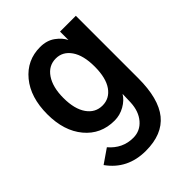

<svg xmlns="http://www.w3.org/2000/svg" viewBox="-229 -701 1056 1056"><g transform="rotate(-45 299.0 -173.5)"><path d="M164.1 -292Q164.1 -206.1 197.8 -158.2Q231.4 -110.4 287.1 -110.4Q341.8 -110.4 375 -157.2Q408.2 -204.1 408.2 -293Q408.2 -379.9 375 -427.7Q341.8 -475.6 288.1 -475.6Q231.4 -475.6 197.8 -425.8Q164.1 -376 164.1 -292ZM38.1 -291Q38.1 -422.9 103.5 -502Q168.9 -581.1 271.5 -581.1Q323.2 -581.1 358.9 -555.2Q394.5 -529.3 409.2 -498V-563.5H532.2V-78.1Q532.2 81.1 470.2 157.7Q408.2 234.4 279.3 234.4Q137.7 234.4 59.6 125L141.6 68.4Q198.2 134.8 281.2 134.8Q335 134.8 370.1 93.8Q405.3 52.7 408.2 -13.7Q410.2 -52.7 410.2 -78.1Q391.6 -46.9 354.5 -25.9Q317.4 -4.9 275.4 -4.9Q168.9 -4.9 103.5 -83.5Q38.1 -162.1 38.1 -291Z"/></g></svg>

Font: Gothic A1
Style: Bold
Weight: 700
Version: Version 2.50